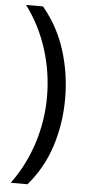

<svg xmlns="http://www.w3.org/2000/svg" viewBox="-59 -747 418 938"><g transform="rotate(5 150.0 -278.0)"><path d="M260 -274Q260 -153 224.5 -41.5Q189 70 113 158H31Q100 64 135.5 -47.5Q171 -159 171 -275Q171 -394 135.5 -507Q100 -620 30 -714H113Q189 -623 224.5 -509.5Q260 -396 260 -274Z"/></g></svg>

Font: Noto Sans Sundanese
Style: Regular
Weight: 400
Designer: Monotype Design Team (Regular), Sérgio L. Martins (other weights)
Foundry: Monotype Imaging Inc.
Version: Version 2.003